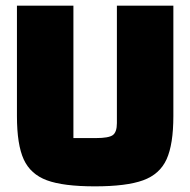

<svg xmlns="http://www.w3.org/2000/svg" viewBox="-20 -645 674 680"><path d="M40 -234V-625H240V-156H320Q365 -156 379.5 -166.5Q394 -177 394 -209V-625H594V-234Q594 -134 570 -81Q546 -28 487 -6.5Q428 15 316 15Q204 15 146 -6.5Q88 -28 64 -80.5Q40 -133 40 -234Z"/></svg>

Font: Changa ExtraBold
Style: Regular
Weight: 800
Designer: Eduardo Rodriguez Tunni
Foundry: Eduardo Rodriguez Tunni
Version: Version 2.002; ttfautohint (v1.5) -l 8 -r 50 -G 220 -x 14 -H